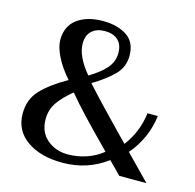

<svg xmlns="http://www.w3.org/2000/svg" viewBox="-105 -816 952 935"><g transform="rotate(15 371.0 -349.0)"><path d="M40 -172Q40 -244 85.5 -292Q131 -340 214 -387Q172 -434 148 -482Q124 -530 124 -565Q124 -635 173 -671.5Q222 -708 303 -708Q375 -708 422.5 -677Q470 -646 470 -577Q470 -521 431.5 -481.5Q393 -442 325 -401Q391 -327 513 -202L557 -157Q615 -233 627 -330H679Q672 -272 648.5 -219.5Q625 -167 588 -125L665 -46L710 0H573L511 -63Q414 10 288 10Q177 10 108.5 -38.5Q40 -87 40 -172ZM414 -577Q414 -619 390 -641Q366 -663 324 -663Q283 -663 258.5 -641Q234 -619 234 -576Q234 -513 301 -433Q355 -465 384.5 -498.5Q414 -532 414 -577ZM478 -96Q393 -182 342.5 -235.5Q292 -289 254 -335Q208 -298 181.5 -260.5Q155 -223 155 -175Q155 -109 198.5 -72.5Q242 -36 302 -36Q352 -36 397 -51.5Q442 -67 478 -96Z"/></g></svg>

Font: Taviraj Medium
Style: Regular
Weight: 500
Designer: Katatrad Team
Foundry: CadsonDemak
Version: Version 1.001